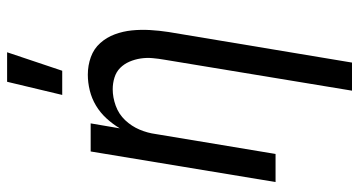

<svg xmlns="http://www.w3.org/2000/svg" viewBox="-255 -540 1010 540"><g transform="rotate(-90 250.0 -270.0)"><path d="M253 -600 290 -755H373L321 -600ZM265 215 352 -312Q355 -329 356.5 -346Q358 -363 355.5 -379.5Q353 -396 346.5 -411Q340 -426 329 -437Q318 -448 302 -453Q286 -458 269 -458Q246 -458 222.5 -449.5Q199 -441 182 -423Q165 -405 155.5 -382.5Q146 -360 143 -337L87 0H8L94 -520H173L159 -438Q171 -458 187 -475.5Q203 -493 223 -505Q243 -517 265.5 -522.5Q288 -528 310 -528Q336 -528 359.5 -519.5Q383 -511 399 -493Q415 -475 423.5 -452Q432 -429 434.5 -404Q437 -379 435.5 -353Q434 -327 430 -301L344 215Z"/></g></svg>

Font: Iosevka SS18
Style: Italic
Weight: 400
Italic angle: -9°
Monospace: yes
Designer: Belleve Invis
Foundry: Belleve Invis
Version: Version 25.1.1; ttfautohint (v1.8.4)